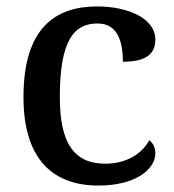

<svg xmlns="http://www.w3.org/2000/svg" viewBox="-20 -567 542 597"><path d="M286 10C405 10 463 -43 463 -90C463 -108 456 -122 444 -131C421 -88 372 -58 308 -58C207 -58 166 -126 166 -266C166 -443 211 -494 283 -494C345 -494 362 -440 362 -375C434 -375 463 -399 463 -444C463 -510 378 -547 282 -547C152 -547 53 -480 53 -265C53 -67 149 10 286 10Z"/></svg>

Font: Noto Serif Ethiopic Medium
Style: Regular
Weight: 500
Designer: Monotype Design Team
Foundry: Monotype Imaging Inc.
Version: Version 2.102